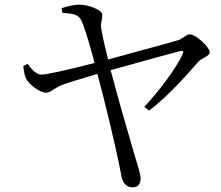

<svg xmlns="http://www.w3.org/2000/svg" viewBox="-20 -771 952 826"><path d="M550 35Q508 35 500 -26Q486 -100 454 -235Q423 -365 399 -453Q286 -420 248 -406Q231 -400 209 -385Q190 -372 179 -372Q160 -372 131.5 -392Q103 -412 91 -435Q85 -447 80 -487L99 -496Q100 -494 103 -491Q132 -451 157 -450Q186 -449 387 -500Q349 -643 330 -683Q322 -701 302 -708Q288 -713 248 -716L245 -736Q294 -751 319 -751Q352 -751 385.5 -737Q419 -723 420 -708Q420 -700 418 -686Q413 -666 415 -651Q424 -598 445 -515Q477 -524 558 -546Q717 -589 746 -598Q757 -601 772 -612Q786 -623 794 -623Q817 -623 850 -592Q882 -562 882 -545Q882 -535 859 -523Q841 -514 835 -507Q834 -505 830 -502Q712 -364 621 -295L601 -312Q653 -367 700 -432Q744 -492 765 -536Q770 -548 767.5 -550.5Q765 -553 755 -551Q726 -544 585 -505Q493 -479 456 -469Q498 -311 562 -93Q585 -22 585 -5Q585 35 550 35Z"/></svg>

Font: Cactus Classical Serif
Style: Regular
Weight: 400
Designer: Henry Chan (via Glyphwiki)、田海東、宇文滿月
Foundry: Moonlit Owen
Version: Version 1.000